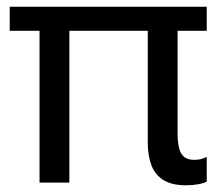

<svg xmlns="http://www.w3.org/2000/svg" viewBox="-20 -545 659 573"><path d="M535 8Q493 8 468 -7.5Q443 -23 432 -51.5Q421 -80 421 -119V-453H187V0H98V-453H9V-525H597V-453H510V-147Q510 -121 514.5 -103Q519 -85 530 -76.5Q541 -68 559 -68Q572 -68 581 -70.5Q590 -73 597 -77V-3Q588 2 571 5Q554 8 535 8Z"/></svg>

Font: Mona Sans Expanded
Style: Regular
Weight: 400
Width: 7
Designer: Deni Anggara
Foundry: GitHub
Version: Version 2.000